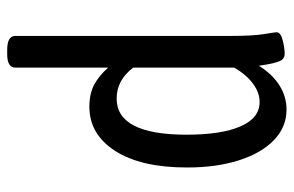

<svg xmlns="http://www.w3.org/2000/svg" viewBox="-158 -634 798 521"><g transform="rotate(-90 240.5 -373.0)"><path d="M47 -264Q47 -389 92 -459Q137 -529 212 -529Q247 -529 271.5 -516Q296 -503 318 -478V-730Q318 -752 355 -752H366Q404 -752 404 -730V-148Q404 -85 409 -55Q414 -25 414 -21Q414 -10 392.5 -4.5Q371 1 356 1Q341 1 335.5 -13Q330 -27 327 -45Q324 -63 323 -69Q300 -32 269.5 -13Q239 6 204 6Q157 6 121.5 -28Q86 -62 66.5 -123Q47 -184 47 -264ZM318 -136V-410Q284 -455 234 -455Q136 -455 136 -265Q136 -171 158.5 -119Q181 -67 225 -67Q250 -67 274.5 -85Q299 -103 318 -136Z"/></g></svg>

Font: Asap Condensed
Style: Regular
Weight: 400
Designer: Pablo Cosgaya
Foundry: Omnibus-Type
Version: Version 1.010; ttfautohint (v1.8)